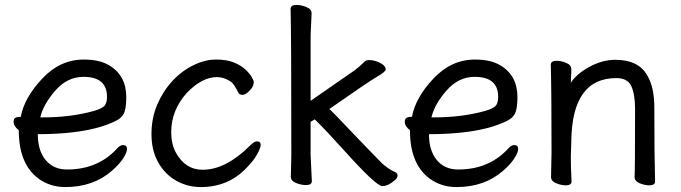

<svg xmlns="http://www.w3.org/2000/svg" viewBox="-20 -733 2754 777"><path d="M155 -258Q266 -258 360 -284Q394 -294 403.5 -305.5Q413 -317 413 -341Q413 -422 318 -422Q252 -422 203.5 -366Q155 -310 143 -258ZM244 24Q191 24 148 -2Q56 -59 56 -206Q35 -222 35 -241Q35 -260 60 -260H64Q78 -337 150.5 -414.5Q223 -492 319 -492Q383 -492 421 -469Q491 -428 491 -340Q491 -305 485 -283.5Q479 -262 458 -249Q437 -236 391 -221Q290 -190 133 -190Q133 -123 165 -85Q197 -47 251 -47Q374 -47 451 -129Q465 -146 478 -146Q494 -146 494 -130Q494 -117 479 -93Q464 -69 433 -42Q358 24 244 24Z M793 24Q739 24 693.5 -1.5Q648 -27 620.5 -75.5Q593 -124 593 -190Q593 -255 616 -309Q639 -363 676.5 -404Q714 -445 761.5 -468.5Q809 -492 854 -492Q898 -492 927 -480Q956 -468 973.5 -451.5Q991 -435 999 -420.5Q1007 -406 1007 -401Q1007 -383 990 -366Q973 -349 962 -349Q950 -349 945 -357Q926 -395 915 -402Q887 -421 858 -421Q797 -421 735 -356Q673 -286 673 -199Q673 -149 692 -115Q730 -46 800 -46Q894 -46 992 -144Q1009 -161 1020 -161Q1035 -161 1035 -146Q1035 -135 1020.5 -108.5Q1006 -82 976 -52Q903 24 793 24Z M1381 -115Q1300 -205 1254 -250L1237 -240V-106L1242 0Q1242 16 1218 16Q1199 16 1178 7.5Q1157 -1 1157 -18L1159 -106Q1159 -590 1156 -697Q1156 -713 1180 -713Q1199 -713 1220 -704.5Q1241 -696 1241 -679L1237 -590V-325L1416 -449Q1431 -460 1455 -483Q1460 -490 1475 -490Q1488 -490 1503 -485Q1541 -471 1541 -452Q1541 -443 1506.5 -423Q1472 -403 1313 -292Q1337 -269 1375.5 -228Q1414 -187 1454 -146Q1494 -105 1525 -73Q1554 -47 1580 -36Q1589 -32 1589 -22Q1589 -13 1577 -3Q1551 20 1527 20Q1503 20 1381 -115Z M1738 -258Q1849 -258 1943 -284Q1977 -294 1986.5 -305.5Q1996 -317 1996 -341Q1996 -422 1901 -422Q1835 -422 1786.5 -366Q1738 -310 1726 -258ZM1827 24Q1774 24 1731 -2Q1639 -59 1639 -206Q1618 -222 1618 -241Q1618 -260 1643 -260H1647Q1661 -337 1733.5 -414.5Q1806 -492 1902 -492Q1966 -492 2004 -469Q2074 -428 2074 -340Q2074 -305 2068 -283.5Q2062 -262 2041 -249Q2020 -236 1974 -221Q1873 -190 1716 -190Q1716 -123 1748 -85Q1780 -47 1834 -47Q1957 -47 2034 -129Q2048 -146 2061 -146Q2077 -146 2077 -130Q2077 -117 2062 -93Q2047 -69 2016 -42Q1941 24 1827 24Z M2608 17Q2589 17 2568.5 8.5Q2548 0 2548 -17Q2550 -34 2550 -293Q2550 -351 2535 -384Q2520 -417 2474 -417Q2295 -417 2292 -162L2290 -97Q2290 -59 2293 1Q2293 17 2270 17Q2251 17 2230.5 8.5Q2210 0 2210 -17L2212 -115Q2212 -364 2209 -471Q2209 -487 2233 -487Q2251 -487 2271.5 -478.5Q2292 -470 2292 -453V-439Q2290 -411 2290 -398Q2312 -433 2364.5 -462Q2417 -491 2470 -491Q2566 -491 2601 -425Q2628 -378 2628 -297Q2628 -105 2631 1Q2631 17 2608 17Z"/></svg>

Font: linja waso lili
Style: Bold
Weight: 400
Designer: Fontworks Inc.
Version: Version 1.000;August 6, 2022;FontCreator 14.0.0.2814 64-bit